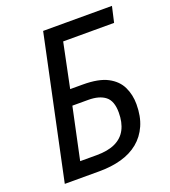

<svg xmlns="http://www.w3.org/2000/svg" viewBox="-131 -811 804 907"><g transform="rotate(-20 270.5 -357.0)"><path d="M39 0 190 -714H536L518 -635H262L216 -412H280Q359 -412 403.5 -388.5Q448 -365 467 -325.5Q486 -286 486 -238Q486 -177 466 -132Q446 -87 410 -57.5Q374 -28 324 -14Q274 0 214 0ZM227 -76Q284 -76 321 -93.5Q358 -111 376 -145.5Q394 -180 394 -230Q394 -288 364 -311.5Q334 -335 279 -335H199L144 -76Z"/></g></svg>

Font: Noto Sans Display
Style: Italic
Weight: 400
Italic angle: -12°
Designer: Monotype Design Team
Foundry: Monotype Imaging Inc.
Version: Version 2.003